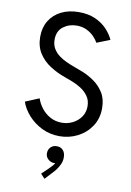

<svg xmlns="http://www.w3.org/2000/svg" viewBox="-105 -792 767 1124"><g transform="rotate(10 278.0 -230.0)"><path d="M284.2 7.8Q227.1 7.8 179.2 -15.6Q131.3 -39.1 97.7 -76.7Q64 -114.3 49.8 -156.2L131.8 -190.4Q142.1 -159.2 163.3 -132.3Q184.6 -105.5 215.1 -88.9Q245.6 -72.3 283.2 -72.3Q318.4 -72.3 348.6 -87.6Q378.9 -103 397.5 -130.1Q416 -157.2 416 -192.4Q416 -228.5 397.7 -253.7Q379.4 -278.8 352.5 -295.4Q325.7 -312 299.1 -322Q272.5 -332 255.9 -337.9Q208.5 -354.5 166.5 -381.3Q124.5 -408.2 98.4 -448.7Q72.3 -489.3 72.3 -546.9Q72.3 -601.6 97.2 -642.1Q122.1 -682.6 167 -705.1Q211.9 -727.5 271.5 -727.5Q326.7 -727.5 367.9 -709.5Q409.2 -691.4 437.3 -662.1Q465.3 -632.8 480.5 -599.6L402.3 -568.4Q393.1 -585.4 375.5 -603.8Q357.9 -622.1 332 -634.8Q306.2 -647.5 272.5 -647.5Q227.1 -647.5 192.6 -621.6Q158.2 -595.7 158.2 -544.9Q158.2 -513.7 171.6 -491.2Q185.1 -468.8 206.5 -452.9Q228 -437 251.7 -426.3Q275.4 -415.5 295.9 -408.2Q318.8 -400.4 353.3 -386.5Q387.7 -372.6 421.6 -348.9Q455.6 -325.2 478.8 -288.1Q502 -251 502 -196.3Q502 -134.8 471.4 -88.9Q440.9 -43 391.1 -17.6Q341.3 7.8 284.2 7.8ZM241.2 268.6 216.8 242.2 256.8 204.1Q267.1 194.3 275.6 184.3Q284.2 174.3 289.1 164.3Q293.9 154.3 293 144.5L308.6 142.6Q306.6 152.8 299.6 160.4Q292.5 168 279.3 168Q261.2 168 245.4 154.1Q229.5 140.1 229.5 118.2Q229.5 95.2 244.6 81.3Q259.8 67.4 279.3 68.4Q302.2 67.4 316.7 83Q331.1 98.6 331.1 126Q331.1 147.9 322.3 167.2Q313.5 186.5 302.2 201.2Q291 215.8 283.2 223.6Z"/></g></svg>

Font: Reddit Sans
Style: Regular
Weight: 400
Designer: Stephen Hutchings
Foundry: Reddit
Version: Version 1.014